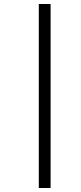

<svg xmlns="http://www.w3.org/2000/svg" viewBox="-20 -783 407 960"><path d="M174 157V-763H233V157Z"/></svg>

Font: Libre Bodoni
Style: Italic
Weight: 400
Italic angle: -13°
Designer: Pablo Impallari, Rodrigo Fuenzalida
Foundry: Impallari Type
Version: Version 2.005;gftools[0.9.23]